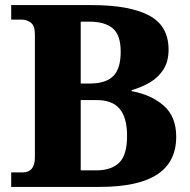

<svg xmlns="http://www.w3.org/2000/svg" viewBox="-20 -734 747 754"><path d="M24 0V-57H69Q117 -57 117 -116V-599Q117 -634 100.5 -645.5Q84 -657 66 -657H24V-714H341Q488 -714 565 -673.5Q642 -633 642 -539Q642 -493 622 -461.5Q602 -430 569 -410.5Q536 -391 497 -380V-376Q574 -362 623 -319Q672 -276 672 -197Q672 -98 597.5 -49Q523 0 371 0ZM333 -406Q395 -406 424.5 -435Q454 -464 454 -531Q454 -597 422.5 -623Q391 -649 331 -649H297V-406ZM358 -65Q417 -65 448 -95Q479 -125 479 -200Q479 -272 450 -306.5Q421 -341 360 -341H297V-65Z"/></svg>

Font: Noto Serif Sinhala ExtraBold
Style: Regular
Weight: 800
Designer: Jelle Bosma - Monotype Design Team
Foundry: Monotype Imaging Inc.
Version: Version 2.007; ttfautohint (v1.8.4.7-5d5b)